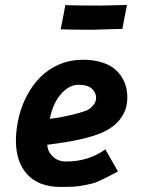

<svg xmlns="http://www.w3.org/2000/svg" viewBox="-20 -735 558 760"><path d="M482.9 -715.3Q479.5 -699.2 473.4 -668Q467.3 -636.7 464.4 -620.6H456.1Q356.9 -617.2 343.3 -617.2Q278.8 -617.2 229 -618.7Q227.5 -618.7 224.6 -618.9Q221.7 -619.1 220.2 -619.1Q223.6 -635.3 229.7 -667.2Q235.8 -699.2 238.8 -715.3Q244.6 -714.4 248 -714.4Q295.4 -712.9 380.4 -712.9Q396.5 -712.9 430.7 -714.1Q464.8 -715.3 474.6 -715.3ZM177.2 -264.6Q225.6 -270.5 275.1 -283.2Q324.7 -295.9 335.4 -304.7Q360.4 -325.2 360.4 -347.2Q360.4 -368.7 343.5 -384Q326.7 -399.4 290.5 -399.4Q253.4 -399.4 221.2 -362.5Q189 -325.7 177.2 -264.6ZM308.6 -498.5Q348.1 -498.5 379.4 -489.3Q410.6 -480 429.7 -465.3Q448.7 -450.7 461.4 -430.7Q474.1 -410.6 479 -390.9Q483.9 -371.1 483.9 -350.1Q483.9 -321.3 476.1 -300.3Q453.6 -240.7 384.3 -210.2Q314.9 -179.7 167.5 -162.1Q167.5 -136.7 188.2 -116.2Q209 -95.7 241.7 -95.7Q331.1 -95.7 397 -144L446.8 -56.2Q416.5 -40 408.2 -35.9Q399.9 -31.7 377.7 -21.2Q355.5 -10.7 344.7 -8.5Q334 -6.3 312.7 -1.7Q291.5 2.9 270 3.9Q248.5 4.9 219.2 4.9Q133.8 4.9 88.4 -44.2Q43 -93.3 43 -178.7Q43 -212.9 50.3 -252Q60.5 -304.7 82.8 -349.4Q105 -394 137.5 -427.5Q169.9 -460.9 213.9 -479.7Q257.8 -498.5 308.6 -498.5Z"/></svg>

Font: Fantasque Sans Mono
Style: Bold Italic
Weight: 700
Italic angle: -11°
Monospace: yes
Designer: Jany Belluz
Version: Version 1.7.1